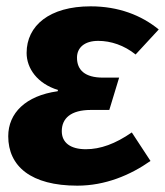

<svg xmlns="http://www.w3.org/2000/svg" viewBox="-20 -569 521 606"><path d="M356 -324H305C248 -324 223 -348 223 -387C223 -418 246 -440 290 -440C330 -440 372 -426 408 -397L481 -476C426 -521 354 -549 266 -549C136 -549 64 -488 64 -402C64 -353 98 -305 163 -285L162 -281C61 -267 6 -212 6 -139C6 -44 78 17 224 17C312 17 391 -16 455 -61L396 -151C344 -115 297 -98 251 -98C202 -98 175 -119 175 -155C175 -195 203 -222 267 -222H325Z"/></svg>

Font: Fira Sans OT
Style: Bold Italic
Weight: 700
Italic angle: -8°
Designer: Carrois Corporate & Edenspiekermann
Foundry: Carrois Corporate GbR & Edenspiekermann AG
Version: Version 2.001